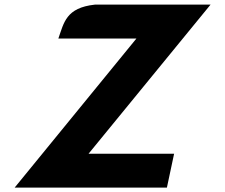

<svg xmlns="http://www.w3.org/2000/svg" viewBox="-20 -838 997 850"><path d="M399.9 -817.5C272.4 -803.6 263.2 -738.2 238.4 -667.5H584L44.9 -7.5H718.9L750.8 -157.5H372.1L912.1 -817.5Z"/></svg>

Font: Hussar Nova
Style: RgIta
Weight: 700
Foundry: Cannot Into Space Fonts
Version: Version 0.99